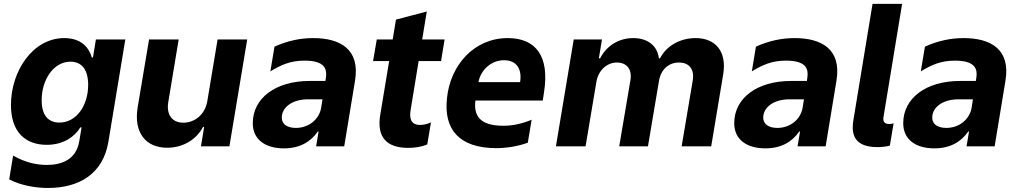

<svg xmlns="http://www.w3.org/2000/svg" viewBox="-20 -747 5199 980"><path d="M225.1 212.4C384.6 212.4 506.4 139.9 533.4 -24.1L619.7 -545.5H469.5L454.5 -453.8H448.5C436.4 -498.2 399.5 -552.6 308.2 -552.6C146 -552.6 35.9 -382.1 35.9 -211.6C35.9 -68.5 113.3 -7.8 218.8 -7.8C305.8 -7.8 362.6 -51.5 389.9 -96.6H396.3L384.6 -26.3C368.6 70.7 290.8 94.8 218.8 94.8C163.7 94.8 107.2 81.3 46.9 47.2L27 168.7C90.6 201.7 167.3 212.4 225.1 212.4ZM283.4 -121.4C224.1 -121.4 192.5 -161.2 192.8 -235.8C192.5 -340.6 253.9 -432.2 339.5 -432.2C398.1 -432.2 430 -390.3 430 -313.6C430 -209.5 371.1 -121.4 283.4 -121.4Z M1038.4 -232.2C1026.6 -159.1 970.5 -120.7 916.2 -120.7C858.7 -120.7 828.5 -160.9 838.8 -225.1L892 -545.5H740.8L682.5 -198.2C661.9 -70.7 723.4 7.1 833.1 7.1C915.1 7.1 982.6 -35.2 1016.3 -99.1H1022L1005.7 0H1150.9L1241.8 -545.5H1090.6Z M1429.3 10.3C1508.2 10.3 1565.3 -22 1601.9 -75.6H1606.2L1593.4 0H1736.9L1792.3 -335.9C1818.5 -497.2 1714.8 -552.6 1578.1 -552.6C1513.5 -552.6 1447.8 -539.1 1381 -508.9L1360.1 -382.8C1415.8 -416.2 1462 -437.5 1534.8 -437.5C1638.8 -437.5 1649.1 -393.8 1643.8 -353.3L1641 -333.8H1560.4C1387.4 -333.8 1270.2 -246.8 1270.2 -117.9C1270.2 -34.1 1334.9 10.3 1429.3 10.3ZM1490.4 -94.1C1447.1 -94.1 1418 -112.6 1418.3 -146.7C1418 -196.7 1468.4 -240.1 1552.6 -240.1H1626.1L1619.3 -197.1C1609 -136.7 1555 -94.1 1490.4 -94.1Z M2116.8 -435.4H2231.2L2249.3 -545.5H2134.9L2158.4 -688.2L2001.1 -647L1984.4 -545.5H1903.1L1884.2 -435.4H1966.3L1920.8 -160.9C1902.7 -50.8 1948.9 7.8 2063.9 7.8C2096.6 7.8 2132.1 2.8 2160.9 -9.9L2179.7 -122.5C2160.9 -113.6 2142.4 -109.4 2124.3 -109.4C2075.3 -109.4 2069.2 -144.9 2076 -186.1Z M2571.7 -552.6C2399.5 -552.6 2278.1 -414.1 2261.4 -245.4C2244 -85.9 2324.2 9.2 2514.2 9.2C2561.1 9.2 2620.7 0.7 2674 -18.5L2693.5 -136C2648.4 -116.8 2600.1 -105.1 2548.7 -105.1C2421.9 -105.1 2398.1 -163 2406.6 -234H2750.4L2756.7 -275.6C2786.2 -460.9 2714.5 -552.6 2571.7 -552.6ZM2634.6 -327.8H2421.9C2433.9 -389.6 2486.2 -439.6 2552.9 -439.6C2618.3 -439.6 2645.2 -392.8 2634.6 -327.8Z M2817.5 0H2968.8L3023.8 -327.4C3033 -387.8 3078.1 -427.9 3128.6 -427.9C3178.6 -427.9 3206.3 -393.8 3198.2 -340.2L3140.6 0H3287.3L3343.4 -333.1C3352.3 -389.9 3391 -427.9 3445.7 -427.9C3494 -427.9 3525.2 -397.7 3516 -337L3459.2 0H3610.1L3671.2 -366.8C3691.1 -485.1 3631.4 -552.6 3530.5 -552.6C3450.3 -552.6 3381 -512.1 3348.7 -449.2H3343C3335.9 -512.4 3286.6 -552.6 3212.4 -552.6C3138.1 -552.6 3076.3 -513.5 3043 -449.2H3036.6L3052.6 -545.5H2908.4Z M3886.7 10.3C3965.6 10.3 4022.7 -22 4059.3 -75.6H4063.6L4050.8 0H4194.2L4249.6 -335.9C4275.9 -497.2 4172.2 -552.6 4035.5 -552.6C3970.9 -552.6 3905.2 -539.1 3838.4 -508.9L3817.5 -382.8C3873.2 -416.2 3919.4 -437.5 3992.2 -437.5C4096.2 -437.5 4106.5 -393.8 4101.2 -353.3L4098.4 -333.8H4017.8C3844.8 -333.8 3727.6 -246.8 3727.6 -117.9C3727.6 -34.1 3792.3 10.3 3886.7 10.3ZM3947.8 -94.1C3904.5 -94.1 3875.4 -112.6 3875.7 -146.7C3875.4 -196.7 3925.8 -240.1 4009.9 -240.1H4083.5L4076.7 -197.1C4066.4 -136.7 4012.4 -94.1 3947.8 -94.1Z M4457.4 3.9C4478 3.9 4503.6 1.4 4522 -3.6L4541.2 -118.3C4534.4 -115.1 4526.3 -114 4518.8 -114C4492.2 -114 4486.2 -129.3 4489.3 -148.4L4584.5 -727.3H4433.6L4336.3 -136.7C4328.5 -88.8 4319.2 3.9 4457.4 3.9Z M4749.3 10.3C4828.1 10.3 4885.3 -22 4921.9 -75.6H4926.1L4913.4 0H5056.8L5112.2 -335.9C5138.5 -497.2 5034.8 -552.6 4898.1 -552.6C4833.5 -552.6 4767.8 -539.1 4701 -508.9L4680 -382.8C4735.8 -416.2 4782 -437.5 4854.8 -437.5C4958.8 -437.5 4969.1 -393.8 4963.8 -353.3L4960.9 -333.8H4880.3C4707.4 -333.8 4590.2 -246.8 4590.2 -117.9C4590.2 -34.1 4654.8 10.3 4749.3 10.3ZM4810.4 -94.1C4767 -94.1 4737.9 -112.6 4738.3 -146.7C4737.9 -196.7 4788.4 -240.1 4872.5 -240.1H4946L4939.3 -197.1C4929 -136.7 4875 -94.1 4810.4 -94.1Z"/></svg>

Font: TID UI
Style: Bold Italic
Weight: 700
Italic angle: -9.39999°
Designer: The TID Project Authors
Foundry: Bakken & Bæck
Version: Version 1.001;hotconv 1.0.109;makeotfexe 2.5.65596